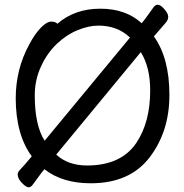

<svg xmlns="http://www.w3.org/2000/svg" viewBox="-20 -756 785 817"><path d="M350.1 -51.8Q495.1 -51.8 560.1 -147.9Q619.1 -235.8 619.1 -371.1Q619.1 -470.2 579.1 -534.2L219.2 -98.1Q270 -51.8 350.1 -51.8ZM169.9 -157.2 533.2 -596.2Q480 -647 398.9 -647Q356.9 -647 309.6 -627.4Q262.2 -607.9 221.2 -568.8Q180.2 -529.8 154.1 -472.4Q127.9 -415 127.9 -350.1Q127.9 -223.1 169.9 -157.2ZM102.1 41Q94.2 41 82 30.8Q55.2 7.8 55.2 -15.1Q55.2 -23.9 68.6 -37.4Q82 -50.8 115.2 -90.8Q47.4 -182.6 46.9 -336.9Q46.9 -461.9 105 -567.9Q128.9 -612.8 154.1 -638.4Q179.2 -664.1 198.2 -664.1Q216.3 -664.1 224.1 -654.8Q297.4 -718.8 406.2 -719Q515.1 -719.2 583 -657.2Q597.2 -674.3 611.1 -694.1Q625 -713.9 633.1 -724.9Q641.1 -735.8 652.1 -735.8Q663.1 -735.8 679.4 -717Q695.8 -698.2 695.8 -685.1Q695.8 -670.9 685.3 -659.4Q674.8 -647.9 634.8 -601.1Q700.7 -509.3 700.9 -353Q701.2 -196.8 616.7 -86.4Q532.2 23.9 366.2 23.9Q245.1 23.9 168.9 -36.1Q154.8 -19 140.9 0.5Q127 20 118.9 30.5Q110.8 41 102.1 41Z"/></svg>

Font: LXGW WenKai Screen R
Style: Regular
Weight: 400
Designer: Fontworks Inc.
Version: Version 1.235;May 31, 2022